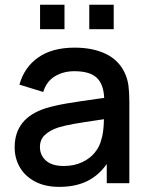

<svg xmlns="http://www.w3.org/2000/svg" viewBox="-20 -750 610 786"><path d="M244 -730.5V-630.5H144V-730.5ZM445.5 -730.5V-630.5H345.5V-730.5ZM509.5 -332.5V0H417V-78.5Q383.5 -31 335.8 -8Q288 15 222.5 15Q164.5 15 123.5 -6.8Q82.5 -28.5 61.2 -65.2Q40 -102 40 -147Q40 -266.5 167.5 -307Q206 -318.5 254.8 -326.8Q303.5 -335 390 -347L406.5 -349Q404 -406 375.5 -432.2Q347 -458.5 284.5 -458.5Q239 -458.5 204.5 -437.5Q170 -416.5 157 -373.5L59.5 -403.5Q79.5 -475 136.8 -515Q194 -555 285.5 -555Q360 -555 413 -529.5Q466 -504 490.5 -452Q502 -427.5 505.8 -399.8Q509.5 -372 509.5 -332.5ZM394.5 -177.5Q404.5 -206.5 405.5 -262L392.5 -260Q319.5 -249.5 283.2 -243Q247 -236.5 218 -228Q183 -216 163.2 -197Q143.5 -178 143.5 -148Q143.5 -114.5 168.2 -92.5Q193 -70.5 241 -70.5Q283.5 -70.5 316 -85.8Q348.5 -101 368.2 -125.5Q388 -150 394.5 -177.5Z"/></svg>

Font: Manrope KiralyPet SmBd KiralyPet
Style: Regular
Weight: 600
Designer: Mikhail Sharanda
Foundry: Mikhail Sharanda
Version: Version 4.502